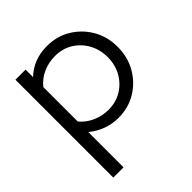

<svg xmlns="http://www.w3.org/2000/svg" viewBox="-194 -641 978 978"><g transform="rotate(-45 295.0 -152.5)"><path d="M63 204V-501H136V-447Q201 -509 298 -509Q369 -509 426 -474.5Q483 -440 516.5 -382Q550 -324 550 -251Q550 -178 516.5 -119.5Q483 -61 426 -26.5Q369 8 297 8Q253 8 212 -7Q171 -22 137 -50V204ZM291 -57Q344 -57 386 -82.5Q428 -108 452.5 -151.5Q477 -195 477 -250Q477 -305 452.5 -349Q428 -393 386 -418.5Q344 -444 291 -444Q244 -444 203.5 -425.5Q163 -407 137 -374V-126Q163 -94 204 -75.5Q245 -57 291 -57Z"/></g></svg>

Font: Red Hat Display VF
Style: Regular
Weight: 300
Designer: Pentagram, MCKL
Foundry: Pentagram, MCKL
Version: Version 1.023